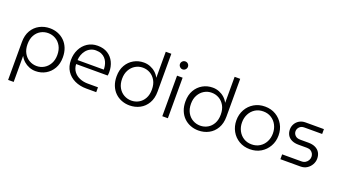

<svg xmlns="http://www.w3.org/2000/svg" viewBox="-71 -1390 4017 2269"><g transform="rotate(20 1937.5 -255.0)"><path d="M333 -523Q387 -523 434 -504.5Q481 -486 516.5 -451Q552 -416 572 -365.5Q592 -315 592 -251Q592 -170 558 -111Q524 -52 467.5 -20Q411 12 342 12Q300 12 262 -3Q224 -18 194 -44.5Q164 -71 147 -105H145V220H75V-256Q75 -342 110 -401.5Q145 -461 204 -492Q263 -523 333 -523ZM332 -462Q282 -462 239.5 -438Q197 -414 171.5 -368Q146 -322 146 -256Q146 -191 172 -144.5Q198 -98 241 -73.5Q284 -49 334 -49Q384 -49 426.5 -74Q469 -99 495 -145.5Q521 -192 521 -255Q521 -320 495 -366.5Q469 -413 426 -437.5Q383 -462 332 -462Z M978 0Q896 0 831.5 -30.5Q767 -61 729.5 -118Q692 -175 692 -255Q692 -329 722 -389.5Q752 -450 806.5 -486Q861 -522 934 -522Q1009 -522 1061 -489Q1113 -456 1140 -400Q1167 -344 1167 -274Q1167 -264 1166 -252Q1165 -240 1163 -231H766Q769 -175 798 -137Q827 -99 873.5 -80Q920 -61 974 -61H1103V0ZM766 -281H1096Q1096 -301 1092 -325.5Q1088 -350 1077.5 -374Q1067 -398 1048.5 -418Q1030 -438 1001.5 -450.5Q973 -463 932 -463Q894 -463 863 -447Q832 -431 811 -404.5Q790 -378 778.5 -346Q767 -314 766 -281Z M1524 13Q1471 13 1423.5 -5.5Q1376 -24 1340.5 -59Q1305 -94 1285 -144.5Q1265 -195 1265 -259Q1265 -341 1299 -399.5Q1333 -458 1389.5 -490Q1446 -522 1515 -522Q1557 -522 1595 -507Q1633 -492 1663 -465.5Q1693 -439 1710 -405H1712V-730H1782V-254Q1782 -169 1747 -109Q1712 -49 1653.5 -18Q1595 13 1524 13ZM1525 -48Q1575 -48 1617.5 -72Q1660 -96 1685.5 -142Q1711 -188 1711 -254Q1711 -320 1685 -366Q1659 -412 1616.5 -436.5Q1574 -461 1523 -461Q1473 -461 1430.5 -436Q1388 -411 1362 -364.5Q1336 -318 1336 -255Q1336 -190 1362 -143.5Q1388 -97 1431.5 -72.5Q1475 -48 1525 -48Z M1934 0V-510H2004V0ZM1969 -602Q1949 -602 1934 -617Q1919 -632 1919 -652Q1919 -673 1934 -687.5Q1949 -702 1969 -702Q1990 -702 2004.5 -687.5Q2019 -673 2019 -652Q2019 -632 2004.5 -617Q1990 -602 1969 -602Z M2390 13Q2337 13 2289.5 -5.5Q2242 -24 2206.5 -59Q2171 -94 2151 -144.5Q2131 -195 2131 -259Q2131 -341 2165 -399.5Q2199 -458 2255.5 -490Q2312 -522 2381 -522Q2423 -522 2461 -507Q2499 -492 2529 -465.5Q2559 -439 2576 -405H2578V-730H2648V-254Q2648 -169 2613 -109Q2578 -49 2519.5 -18Q2461 13 2390 13ZM2391 -48Q2441 -48 2483.5 -72Q2526 -96 2551.5 -142Q2577 -188 2577 -254Q2577 -320 2551 -366Q2525 -412 2482.5 -436.5Q2440 -461 2389 -461Q2339 -461 2296.5 -436Q2254 -411 2228 -364.5Q2202 -318 2202 -255Q2202 -190 2228 -143.5Q2254 -97 2297.5 -72.5Q2341 -48 2391 -48Z M3038 13Q2961 13 2901 -22.5Q2841 -58 2807 -119Q2773 -180 2773 -255Q2773 -330 2807 -391Q2841 -452 2901 -487.5Q2961 -523 3038 -523Q3115 -523 3174.5 -487.5Q3234 -452 3268.5 -391.5Q3303 -331 3303 -255Q3303 -180 3268.5 -119Q3234 -58 3174.5 -22.5Q3115 13 3038 13ZM3038 -48Q3095 -48 3139 -75.5Q3183 -103 3207.5 -150Q3232 -197 3232 -255Q3232 -313 3207.5 -360Q3183 -407 3139 -434.5Q3095 -462 3038 -462Q2980 -462 2936.5 -434.5Q2893 -407 2868.5 -360Q2844 -313 2844 -255Q2844 -197 2868.5 -150Q2893 -103 2936.5 -75.5Q2980 -48 3038 -48Z M3419 0V-61H3659Q3690 -61 3711 -74Q3732 -87 3743.5 -108Q3755 -129 3755 -151Q3755 -173 3745 -191.5Q3735 -210 3716 -222Q3697 -234 3668 -234H3561Q3512 -234 3476.5 -250.5Q3441 -267 3422.5 -298Q3404 -329 3404 -370Q3404 -407 3422 -439Q3440 -471 3473 -490.5Q3506 -510 3550 -510H3781V-449H3557Q3518 -449 3496 -425.5Q3474 -402 3474 -372Q3474 -343 3496 -320Q3518 -297 3562 -297H3662Q3716 -297 3752.5 -279Q3789 -261 3807.5 -229Q3826 -197 3826 -154Q3826 -115 3806 -79.5Q3786 -44 3751.5 -22Q3717 0 3671 0Z"/></g></svg>

Font: MuseoModerno Thin Light
Style: Regular
Weight: 300
Version: Version 1.003